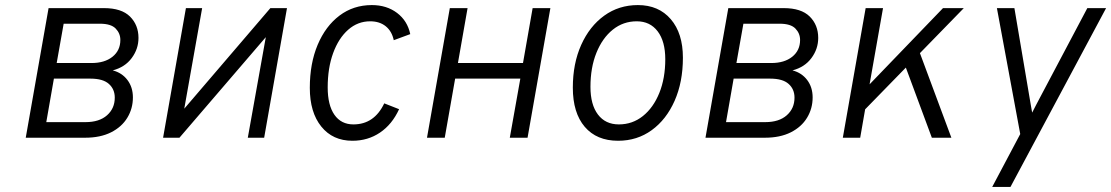

<svg xmlns="http://www.w3.org/2000/svg" viewBox="-20 -543 4381 757"><path d="M81.5 0 171.5 -511H390Q459 -511 492.5 -477.8Q526 -444.5 526 -393.5Q526 -350 499.2 -314Q472.5 -278 424.5 -265.5Q461 -256 482.5 -227.5Q504 -199 504 -159Q504 -115 482 -78.8Q460 -42.5 417.8 -21.2Q375.5 0 315.5 0ZM203.5 -294.5H341Q392.5 -294.5 423.5 -319.2Q454.5 -344 454.5 -385.5Q454.5 -411.5 436 -430.5Q417.5 -449.5 374 -449.5H231ZM162.5 -61.5H317.5Q371.5 -61.5 402 -88.5Q432.5 -115.5 432.5 -158Q432.5 -191.5 409.2 -212.2Q386 -233 336.5 -233H192.5Z M623 0 713 -511H777L706.5 -114.5L1046 -511H1111.5L1021.5 0H957L1028 -396.5L687.5 0Z M1369.5 12Q1292 12 1246.8 -44Q1201.5 -100 1201.5 -196.5Q1201.5 -293 1232.5 -366.5Q1263.5 -440 1318.5 -481.5Q1373.5 -523 1446 -523Q1504.5 -523 1545.5 -492Q1586.5 -461 1597.5 -408.5L1532.5 -384.5Q1525 -420 1500.8 -439.5Q1476.5 -459 1439.5 -459Q1390.5 -459 1352.8 -425.8Q1315 -392.5 1293.5 -333.8Q1272 -275 1272 -198.5Q1272 -128.5 1298.5 -90.5Q1325 -52.5 1373.5 -52.5Q1455.5 -52.5 1495 -135.5L1553.5 -112.5Q1526 -52.5 1478.2 -20.2Q1430.5 12 1369.5 12Z M1663.5 0 1753.5 -511H1823.5L1785.5 -294.5H2042L2080 -511H2150L2060 0H1990L2031.5 -233H1774.5L1733.5 0Z M2417 12Q2332.5 12 2285.5 -43Q2238.5 -98 2238.5 -197.5Q2238.5 -292.5 2271.5 -366Q2304.5 -439.5 2362.2 -481.2Q2420 -523 2495 -523Q2577 -523 2624.8 -467.2Q2672.5 -411.5 2672.5 -315.5Q2672.5 -219.5 2639.8 -145.5Q2607 -71.5 2549.5 -29.8Q2492 12 2417 12ZM2420 -52.5Q2473.5 -52.5 2514.8 -85.5Q2556 -118.5 2579.5 -176.5Q2603 -234.5 2603 -309.5Q2603 -380 2573 -419.5Q2543 -459 2490.5 -459Q2437 -459 2396 -426Q2355 -393 2331.5 -334.8Q2308 -276.5 2308 -200.5Q2308 -130.5 2337.5 -91.5Q2367 -52.5 2420 -52.5Z M2761.5 0 2851.5 -511H3070Q3139 -511 3172.5 -477.8Q3206 -444.5 3206 -393.5Q3206 -350 3179.2 -314Q3152.5 -278 3104.5 -265.5Q3141 -256 3162.5 -227.5Q3184 -199 3184 -159Q3184 -115 3162 -78.8Q3140 -42.5 3097.8 -21.2Q3055.5 0 2995.5 0ZM2883.5 -294.5H3021Q3072.5 -294.5 3103.5 -319.2Q3134.5 -344 3134.5 -385.5Q3134.5 -411.5 3116 -430.5Q3097.5 -449.5 3054 -449.5H2911ZM2842.5 -61.5H2997.5Q3051.5 -61.5 3082 -88.5Q3112.5 -115.5 3112.5 -158Q3112.5 -191.5 3089.2 -212.2Q3066 -233 3016.5 -233H2872.5Z M3303 0 3393 -511H3461.5L3408.5 -210.5L3698 -511H3780L3607 -333.5L3731 0H3654L3551.5 -276.5L3391 -112L3371.5 0Z M3892 194 4002.5 -14.5 3910.5 -511H3979.5L4039 -159.5Q4041.5 -145 4044.2 -129Q4047 -113 4049.5 -99Q4056 -112 4064.5 -128.2Q4073 -144.5 4081 -159.5L4267 -511H4341L3964 194Z"/></svg>

Font: Overpass Light
Style: Italic
Weight: 300
Italic angle: -10°
Designer: Delve Withrington, Dave Bailey, Thomas Jockin
Foundry: Delve Fonts LLC
Version: Version 4.000; ttfautohint (v1.8.3)